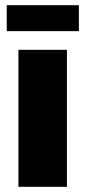

<svg xmlns="http://www.w3.org/2000/svg" viewBox="-20 -720 329 740"><path d="M51 0V-528H238V0ZM6 -600V-700H284V-600Z"/></svg>

Font: Archivo SemiCondensed Black
Style: Regular
Weight: 900
Width: 4
Designer: Hector Gatti
Foundry: Omnibus-Type
Version: Version 2.001